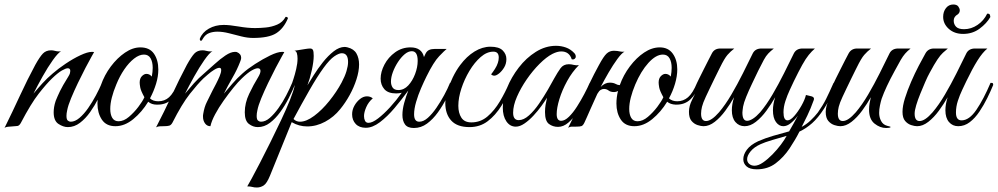

<svg xmlns="http://www.w3.org/2000/svg" viewBox="-57 -562 4443 855"><path d="M-37 8Q-1 -65 32 -136.5Q65 -208 100 -273Q120 -309 134 -323.5Q148 -338 171 -338Q179 -338 188 -335.5Q197 -333 206 -333Q212 -333 215 -334Q201 -326 178.5 -294.5Q156 -263 133 -222Q110 -181 92 -145Q111 -168 132 -191Q153 -214 178 -235Q202 -256 235.5 -278.5Q269 -301 301 -316Q333 -331 352 -331Q359 -331 362 -330Q362 -330 351 -310.5Q340 -291 323.5 -259.5Q307 -228 290 -192.5Q273 -157 259.5 -124.5Q246 -92 242 -70Q239 -57 239 -46Q239 -30 245 -25Q251 -20 258 -20Q277 -20 297 -37Q317 -54 335.5 -80.5Q354 -107 370 -137Q386 -167 397 -193Q409 -193 409 -184Q398 -157 381.5 -124.5Q365 -92 344.5 -63Q324 -34 299 -15Q274 4 245 4Q225 4 203.5 -10Q182 -24 182 -62Q182 -73 184 -85.5Q186 -98 191 -113Q199 -133 210 -156Q221 -179 246 -219Q253 -230 254.5 -236Q256 -242 256 -246Q256 -258 245 -258Q236 -258 218.5 -248Q201 -238 175 -213Q150 -189 115.5 -145Q81 -101 36 -15Q29 -2 20.5 -1Q12 0 -3 1Q-13 2 -22 2.5Q-31 3 -37 8Z M457 0Q416 0 396.5 -29.5Q377 -59 377 -101Q377 -140 392 -182Q408 -228 436.5 -266Q465 -304 499.5 -327.5Q534 -351 568 -351Q609 -351 628.5 -323Q648 -295 648 -252Q648 -222 638 -189Q628 -156 611 -124Q624 -111 648 -111Q676 -111 696 -129Q716 -147 735 -193Q747 -193 747 -184Q728 -138 703.5 -116.5Q679 -95 641 -96Q618 -96 603 -109Q575 -63 536.5 -31.5Q498 0 457 0ZM471 -22Q494 -22 517 -41.5Q540 -61 559 -86Q578 -111 586 -129Q570 -158 567.5 -172.5Q565 -187 565 -194Q565 -213 575 -223Q585 -233 595 -233Q609 -233 619 -221Q621 -232 622 -241.5Q623 -251 623 -260Q623 -286 613.5 -302.5Q604 -319 584 -319Q563 -319 540 -301Q517 -283 496.5 -253Q476 -223 461 -186Q448 -155 441 -127.5Q434 -100 434 -77Q434 -52 443 -37Q452 -22 471 -22Z M1070 -393Q1045 -393 1017.5 -400Q990 -407 962.5 -414Q935 -421 911 -421Q891 -421 874 -414.5Q857 -408 846 -389L843 -384Q840 -380 838 -380Q836 -380 834 -383Q832 -386 833 -390Q844 -418 873 -434.5Q902 -451 939 -451Q965 -451 1005.5 -444Q1046 -437 1079 -437Q1100 -437 1126.5 -439.5Q1153 -442 1177.5 -452.5Q1202 -463 1215 -487Q1225 -487 1225 -480Q1206 -435 1173 -414Q1140 -393 1070 -393ZM672 0Q661 0 653.5 0.5Q646 1 638 5Q675 -66 708 -137.5Q741 -209 775 -273Q795 -309 808.5 -323.5Q822 -338 845 -338Q853 -338 862 -335.5Q871 -333 880 -333Q886 -333 889 -334Q875 -326 853 -294.5Q831 -263 808 -222Q785 -181 767 -145Q786 -168 806.5 -191Q827 -214 852 -235Q874 -254 898.5 -276.5Q923 -299 947 -315Q971 -331 989 -331Q996 -331 998 -330Q1017 -322 1017 -304Q1017 -298 1012 -286Q999 -252 978.5 -216.5Q958 -181 940 -145Q955 -163 977.5 -189Q1000 -215 1023 -235Q1045 -255 1079 -277Q1113 -299 1146 -315Q1179 -331 1199 -331Q1206 -331 1209 -330Q1209 -330 1198 -310.5Q1187 -291 1170.5 -259.5Q1154 -228 1137 -192.5Q1120 -157 1106.5 -124.5Q1093 -92 1089 -70Q1086 -57 1086 -46Q1086 -30 1092 -25Q1098 -20 1105 -20Q1125 -20 1144.5 -37Q1164 -54 1183 -80.5Q1202 -107 1217.5 -137Q1233 -167 1244 -193Q1256 -193 1256 -184Q1245 -157 1228.5 -124.5Q1212 -92 1191 -63Q1170 -34 1145 -15Q1120 4 1091 4Q1070 4 1051.5 -10Q1033 -24 1033 -62Q1033 -103 1052.5 -144Q1072 -185 1093 -219Q1103 -236 1103 -246Q1103 -258 1091 -258Q1081 -258 1063.5 -248Q1046 -238 1020 -213Q1004 -198 982.5 -171.5Q961 -145 939 -114Q917 -83 901 -53Q885 -23 880 0Q865 0 856 -12.5Q847 -25 847 -42Q847 -45 847 -48Q847 -51 848 -55Q853 -86 864 -107.5Q875 -129 889 -158Q896 -171 905 -188.5Q914 -206 921 -222.5Q928 -239 928 -250Q928 -260 920 -260Q911 -260 896.5 -251Q882 -242 869 -230.5Q856 -219 849 -213Q824 -189 788.5 -144Q753 -99 711 -16Q705 -5 697 -2.5Q689 0 672 0Z M1087 273Q1075 273 1066.5 270.5Q1058 268 1044 268Q1048 262 1063.5 233.5Q1079 205 1101 162.5Q1123 120 1147.5 70.5Q1172 21 1195 -27.5Q1218 -76 1234.5 -117.5Q1251 -159 1256 -184Q1251 -184 1247 -186Q1243 -188 1244 -193Q1244 -193 1250 -211Q1256 -229 1262 -254.5Q1268 -280 1268 -301Q1268 -315 1265 -325Q1262 -335 1254 -336L1304 -344Q1310 -345 1315 -345.5Q1320 -346 1324 -346Q1333 -346 1336.5 -339.5Q1340 -333 1340 -313Q1340 -288 1331.5 -249.5Q1323 -211 1312 -182Q1323 -200 1340.5 -228Q1358 -256 1381 -285Q1404 -314 1429 -333.5Q1454 -353 1478 -353Q1483 -353 1491 -351Q1519 -344 1530.5 -323.5Q1542 -303 1542 -275Q1542 -245 1530.5 -209Q1519 -173 1500 -138.5Q1481 -104 1458 -76Q1430 -41 1391 -20Q1352 1 1311 1Q1274 1 1242 -18L1145 221Q1131 255 1117 264Q1103 273 1087 273ZM1279 -20Q1307 -20 1342 -46Q1377 -72 1409.5 -112.5Q1442 -153 1464 -194Q1479 -222 1486 -245.5Q1493 -269 1493 -286Q1493 -325 1465 -325Q1452 -325 1431.5 -311Q1411 -297 1384 -260Q1355 -220 1320.5 -159.5Q1286 -99 1250 -32Q1262 -20 1279 -20Z M1584 -15Q1601 -15 1626.5 -34.5Q1652 -54 1680 -84.5Q1708 -115 1732 -149Q1720 -146 1707 -146Q1671 -146 1654.5 -165Q1638 -184 1638 -212Q1638 -242 1655 -274.5Q1672 -307 1702.5 -329Q1733 -351 1771 -351Q1821 -351 1831 -308Q1834 -316 1838 -323Q1844 -335 1854 -339.5Q1864 -344 1878 -344H1932Q1923 -337 1898.5 -311.5Q1874 -286 1842 -221Q1831 -199 1818 -169Q1805 -139 1796 -108Q1787 -77 1787 -53Q1787 -20 1810 -20Q1829 -20 1848.5 -37.5Q1868 -55 1886.5 -82Q1905 -109 1921 -138.5Q1937 -168 1947 -193Q1959 -193 1959 -184Q1948 -158 1931.5 -125Q1915 -92 1893 -61.5Q1871 -31 1844.5 -11.5Q1818 8 1786 8Q1758 8 1746.5 -8Q1735 -24 1735 -50Q1735 -75 1743 -104Q1751 -133 1762 -161V-160Q1732 -119 1700 -81Q1668 -43 1635 -18Q1602 7 1572 7Q1543 7 1527 -10Q1511 -27 1511 -53Q1511 -73 1521 -91Q1531 -109 1546 -121Q1561 -133 1577 -133Q1584 -133 1590.5 -131Q1597 -129 1603 -124Q1584 -108 1574 -85Q1564 -62 1564 -45Q1564 -33 1568.5 -24Q1573 -15 1584 -15ZM1717 -161Q1742 -161 1761 -181.5Q1780 -202 1791.5 -232.5Q1803 -263 1803 -291Q1803 -334 1777 -334Q1761 -334 1745 -320.5Q1729 -307 1715 -285.5Q1701 -264 1692.5 -241Q1684 -218 1684 -199Q1684 -183 1691.5 -172Q1699 -161 1717 -161Z M2034 4Q1979 4 1952.5 -25Q1926 -54 1926 -103Q1926 -126 1935 -156Q1944 -186 1959 -217Q1974 -248 1992 -272Q2021 -311 2056 -332.5Q2091 -354 2127 -354Q2165 -354 2181.5 -337.5Q2198 -321 2198 -299Q2198 -278 2188 -261.5Q2178 -245 2165.5 -235Q2153 -225 2144 -225Q2136 -225 2130 -231Q2138 -241 2147 -255Q2156 -269 2160 -282Q2164 -294 2164 -306Q2164 -332 2140 -332Q2111 -332 2083.5 -308Q2056 -284 2033.5 -246.5Q2011 -209 1997.5 -167.5Q1984 -126 1984 -91Q1984 -59 1997.5 -38Q2011 -17 2042 -17Q2083 -17 2114 -43.5Q2145 -70 2169 -110.5Q2193 -151 2211 -193Q2215 -193 2219 -191.5Q2223 -190 2223 -184Q2203 -134 2176 -91Q2149 -48 2114.5 -22Q2080 4 2034 4Z M2428 3Q2405 3 2387.5 -10Q2370 -23 2370 -63Q2370 -80 2372.5 -95Q2375 -110 2379 -127Q2370 -112 2354 -90Q2338 -68 2318.5 -47Q2299 -26 2278.5 -12Q2258 2 2240 2Q2214 2 2198 -21.5Q2182 -45 2182 -83Q2182 -124 2201 -171Q2220 -218 2253 -261Q2286 -304 2329 -331Q2372 -358 2419 -358Q2442 -358 2463 -350.5Q2484 -343 2500 -326Q2507 -319 2507 -310Q2507 -304 2502 -300Q2497 -296 2489 -298Q2478 -333 2442 -333Q2425 -333 2403 -322Q2376 -308 2345.5 -277.5Q2315 -247 2288.5 -208.5Q2262 -170 2245 -131Q2228 -92 2228 -60Q2228 -27 2253 -27Q2275 -27 2298.5 -48Q2322 -69 2343.5 -100.5Q2365 -132 2383 -163Q2401 -194 2411 -213Q2426 -240 2439 -258Q2452 -276 2476 -276Q2487 -276 2498 -273Q2509 -270 2521 -272Q2491 -242 2468.5 -201Q2446 -160 2434 -120.5Q2422 -81 2422 -54Q2422 -24 2442 -24Q2458 -24 2476.5 -42Q2495 -60 2512.5 -87.5Q2530 -115 2545 -143.5Q2560 -172 2569 -193Q2574 -193 2577.5 -192Q2581 -191 2581 -184Q2580 -180 2577.5 -175.5Q2575 -171 2570 -160Q2562 -144 2548 -117Q2534 -90 2515 -62.5Q2496 -35 2474 -16Q2452 3 2428 3Z M2603 -144Q2599 -135 2590.5 -116.5Q2582 -98 2572.5 -76.5Q2563 -55 2555.5 -38Q2548 -21 2545 -15Q2539 -3 2532.5 -0.5Q2526 2 2507 2H2488Q2481 2 2473 7Q2489 -25 2507.5 -63Q2526 -101 2542 -135Q2558 -169 2568.5 -191Q2579 -213 2588.5 -231.5Q2598 -250 2610 -272Q2631 -311 2644.5 -323.5Q2658 -336 2677 -336Q2685 -336 2692 -335Q2699 -334 2703 -333Q2705 -333 2709.5 -332Q2714 -331 2724 -332Q2711 -325 2692 -299Q2673 -273 2653.5 -239.5Q2634 -206 2618 -175Q2637 -194 2658 -194Q2674 -194 2684 -188.5Q2694 -183 2702 -183H2703Q2719 -228 2748 -266.5Q2777 -305 2811.5 -328Q2846 -351 2881 -351Q2919 -351 2939 -323Q2959 -295 2959 -253Q2959 -223 2949 -189Q2939 -155 2922 -124Q2936 -111 2959 -111Q2986 -111 3007 -129Q3028 -147 3047 -193Q3059 -193 3059 -184Q3043 -144 3017.5 -119.5Q2992 -95 2952 -96Q2928 -97 2914 -109Q2886 -63 2847.5 -31.5Q2809 0 2768 0Q2727 0 2707.5 -29.5Q2688 -59 2688 -101Q2688 -128 2695 -157Q2687 -152 2678 -152Q2662 -152 2653 -159Q2644 -166 2632 -166Q2626 -166 2618.5 -162Q2611 -158 2603 -144ZM2930 -221Q2932 -232 2933 -241.5Q2934 -251 2934 -260Q2934 -286 2924.5 -302.5Q2915 -319 2895 -319Q2864 -319 2830.5 -282Q2797 -245 2772 -186Q2759 -155 2752 -127.5Q2745 -100 2745 -77Q2745 -52 2754 -37Q2763 -22 2782 -22Q2805 -22 2828 -41.5Q2851 -61 2870 -86Q2889 -111 2897 -129Q2881 -158 2878.5 -172.5Q2876 -187 2876 -194Q2876 -213 2886 -223Q2896 -233 2906 -233Q2920 -233 2930 -221Z M3395 -129Q3378 -99 3356 -69Q3334 -39 3309 -19.5Q3284 0 3259 0Q3234 0 3218 -18.5Q3202 -37 3202 -71Q3202 -98 3212 -129Q3195 -99 3173 -69Q3151 -39 3126 -19.5Q3101 0 3076 0Q3065 0 3049.5 -5Q3034 -10 3022.5 -23.5Q3011 -37 3011 -64Q3011 -90 3025 -117.5Q3039 -145 3058 -185Q3055 -185 3051 -186.5Q3047 -188 3047 -193Q3049 -197 3057 -213.5Q3065 -230 3076 -251.5Q3087 -273 3097 -293Q3107 -313 3113 -324Q3124 -346 3151 -346H3213Q3196 -333 3182.5 -317.5Q3169 -302 3149 -261Q3149 -261 3142 -247Q3135 -233 3124.5 -211.5Q3114 -190 3103.5 -168Q3093 -146 3086 -131Q3073 -103 3069 -86.5Q3065 -70 3065 -56Q3065 -23 3087 -23Q3111 -23 3145 -62Q3173 -95 3200 -141Q3227 -187 3251.5 -236Q3276 -285 3295 -324Q3306 -346 3334 -346H3389Q3374 -334 3364 -323.5Q3354 -313 3344.5 -295.5Q3335 -278 3319 -246Q3306 -219 3291.5 -188.5Q3277 -158 3266 -131Q3255 -104 3252 -87Q3251 -77 3250 -72Q3249 -67 3249 -61Q3249 -24 3270 -24Q3281 -24 3296 -33.5Q3311 -43 3328 -62Q3356 -95 3383 -141Q3410 -187 3434.5 -236Q3459 -285 3478 -324Q3489 -346 3517 -346H3572Q3558 -334 3544.5 -317.5Q3531 -301 3515.5 -273Q3500 -245 3478 -200Q3471 -185 3460 -161.5Q3449 -138 3440.5 -112Q3432 -86 3432 -62Q3432 -26 3450 -26Q3463 -26 3480 -45.5Q3497 -65 3512 -91.5Q3527 -118 3532 -139L3557 -133Q3571 -129 3567 -117Q3553 -78 3538 -47Q3523 -16 3513 3Q3534 -8 3552.5 -25.5Q3571 -43 3585 -61Q3607 -92 3621.5 -121Q3636 -150 3655 -193Q3668 -195 3668 -184Q3639 -119 3612.5 -78Q3586 -37 3559.5 -13.5Q3533 10 3503 24Q3485 60 3459 99Q3433 138 3397.5 165Q3362 192 3313 192Q3282 192 3267.5 179Q3253 166 3253 147Q3253 126 3269 104.5Q3285 83 3319 67Q3351 53 3385.5 43Q3420 33 3457 23L3477 -12Q3487 -30 3496 -47Q3482 -28 3465 -14Q3448 0 3431 0Q3412 0 3398.5 -18.5Q3385 -37 3385 -71Q3385 -98 3395 -129ZM3303 176Q3320 176 3341 161.5Q3362 147 3383 125.5Q3404 104 3420.5 82Q3437 60 3446 43Q3417 51 3382 61.5Q3347 72 3330 80Q3301 93 3285.5 112Q3270 131 3270 147Q3270 160 3279.5 168Q3289 176 3303 176Z M3821 -129Q3804 -99 3782 -69Q3760 -39 3735 -19.5Q3710 0 3685 0Q3674 0 3658.5 -5Q3643 -10 3631.5 -23.5Q3620 -37 3620 -64Q3620 -90 3637 -124Q3654 -158 3667 -184Q3656 -184 3656 -193Q3657 -196 3665 -212Q3673 -228 3684 -250Q3695 -272 3705.5 -292.5Q3716 -313 3722 -324Q3734 -346 3760 -346H3822Q3805 -333 3791.5 -317.5Q3778 -302 3758 -261Q3758 -261 3751 -247Q3744 -233 3733.5 -211.5Q3723 -190 3712.5 -168Q3702 -146 3695 -131Q3682 -103 3678 -86.5Q3674 -70 3674 -56Q3674 -23 3696 -23Q3720 -23 3754 -62Q3782 -95 3809 -141Q3836 -187 3860.5 -236Q3885 -285 3904 -324Q3915 -346 3943 -346H3998Q3983 -334 3973.5 -323Q3964 -312 3954 -295Q3944 -278 3927 -246Q3887 -173 3869 -122Q3865 -109 3861.5 -92Q3858 -75 3858 -59Q3858 -40 3866.5 -23.5Q3875 -7 3893 -2Q3909 2 3909 3Q3909 6 3902.5 7Q3896 8 3889 8Q3862 8 3837.5 -11.5Q3813 -31 3813 -74Q3813 -88 3815.5 -102.5Q3818 -117 3821 -129Z M4027 0Q4016 0 4000.5 -5Q3985 -10 3973.5 -23.5Q3962 -37 3962 -64Q3962 -90 3973 -125Q3984 -160 4000.5 -198Q4017 -236 4034.5 -269.5Q4052 -303 4064 -324Q4076 -346 4102 -346H4164Q4153 -337 4142 -327Q4131 -317 4117.5 -297Q4104 -277 4083 -238Q4074 -222 4063 -196.5Q4052 -171 4041 -144Q4030 -117 4023 -93.5Q4016 -70 4016 -56Q4016 -23 4038 -23Q4062 -23 4096 -62Q4124 -95 4151 -141Q4178 -187 4202.5 -236Q4227 -285 4246 -324Q4257 -346 4285 -346H4340Q4318 -328 4295.5 -292Q4273 -256 4246 -200Q4239 -185 4228 -162Q4217 -139 4208.5 -113Q4200 -87 4200 -61Q4200 -26 4225 -26Q4259 -26 4291 -73Q4323 -120 4354 -193Q4362 -193 4363.5 -192Q4365 -191 4366 -184Q4355 -157 4339.5 -125.5Q4324 -94 4304.5 -65Q4285 -36 4261.5 -18Q4238 0 4210 0Q4185 0 4169 -18.5Q4153 -37 4153 -71Q4153 -98 4163 -129Q4146 -99 4124 -69Q4102 -39 4077 -19.5Q4052 0 4027 0ZM4339 -501Q4349 -502 4351 -496Q4353 -490 4353 -486Q4337 -458 4305.5 -434.5Q4274 -411 4232 -411Q4193 -411 4168 -433.5Q4143 -456 4143 -487Q4143 -510 4155.5 -526Q4168 -542 4188 -542Q4204 -542 4210.5 -533Q4217 -524 4217 -516Q4217 -505 4208 -498Q4190 -488 4190 -470Q4190 -454 4200.5 -443Q4211 -432 4236 -432Q4268 -432 4296 -451Q4324 -470 4339 -501Z"/></svg>

Font: Great Vibes
Style: Regular
Weight: 400
Designer: Robert E. Leuschke, Viktoriya Grabowska, Viviana Monsalve, Eben Sorkin
Foundry: Robert E. Leuschke
Version: Version 1.103; ttfautohint (v1.8.4.7-5d5b)